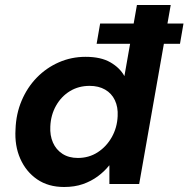

<svg xmlns="http://www.w3.org/2000/svg" viewBox="-20 -735 753 767"><path d="M366 -560 380 -641H713L699 -560ZM236 12Q173 12 128.5 -18.5Q84 -49 61 -101Q38 -153 42 -218Q44 -280 66.5 -333Q89 -386 127 -425Q165 -464 215 -486Q265 -508 322 -508Q383 -508 421 -486Q459 -464 477 -431L527 -715H662L536 0H417V-74H416Q397 -50 370.5 -30.5Q344 -11 311 0.5Q278 12 236 12ZM291 -104Q335 -104 370 -126.5Q405 -149 426.5 -187Q448 -225 450 -271Q452 -307 439 -334.5Q426 -362 400 -377Q374 -392 338 -392Q294 -392 259.5 -371Q225 -350 204 -313Q183 -276 181 -230Q179 -194 191.5 -165.5Q204 -137 229.5 -120.5Q255 -104 291 -104Z"/></svg>

Font: DM Sans 28pt
Style: Bold Italic
Weight: 700
Italic angle: -10°
Version: Version 4.004;gftools[0.9.30]